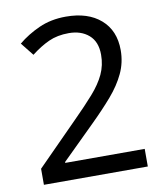

<svg xmlns="http://www.w3.org/2000/svg" viewBox="-82 -791 735 859"><g transform="rotate(-10 286.0 -362.0)"><path d="M520 0H48V-73L235 -262Q289 -316 326 -358Q363 -400 382 -440.5Q401 -481 401 -529Q401 -588 366 -618.5Q331 -649 275 -649Q223 -649 183.5 -631Q144 -613 103 -581L56 -640Q98 -675 152.5 -699.5Q207 -724 275 -724Q375 -724 433 -673.5Q491 -623 491 -534Q491 -478 468 -429Q445 -380 404 -332.5Q363 -285 308 -231L159 -84V-80H520Z"/></g></svg>

Font: Noto Sans Tamil Supplement
Style: Regular
Weight: 400
Designer: Ek Type
Foundry: Ek Type
Version: Version 2.001; ttfautohint (v1.8.4.7-5d5b)